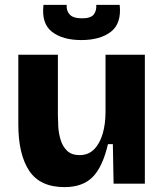

<svg xmlns="http://www.w3.org/2000/svg" viewBox="-20 -752 676 786"><path d="M244 14Q144 14 99.5 -53Q55 -120 55 -243V-528H217V-281Q217 -262 218.5 -234.5Q220 -207 228 -180Q236 -153 254.5 -135Q273 -117 306 -117Q342 -117 365.5 -141Q389 -165 400.5 -205Q412 -245 412 -294V-528H573V0H445L442 -162H422Q400 -68 359 -27Q318 14 244 14ZM158 -732H253Q251 -709 265 -693Q279 -677 316 -677Q352 -677 364 -693Q376 -709 374 -732H470Q478 -656 434 -622Q390 -588 313 -588Q236 -588 192.5 -622Q149 -656 158 -732Z"/></svg>

Font: Bricolage Grotesque 10pt ExtraBold
Style: Regular
Weight: 800
Designer: Mathieu Triay
Foundry: Atelier Triay
Version: Version 1.000; ttfautohint (v1.8.4.7-5d5b);gftools[0.9.32]